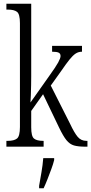

<svg xmlns="http://www.w3.org/2000/svg" viewBox="-20 -780 485 1021"><path d="M14 0V-31H22Q55 -31 70.5 -43.5Q86 -56 86 -105V-657Q86 -705 70.5 -717Q55 -729 22 -729H14V-760H146V-374Q146 -356 145.5 -327.5Q145 -299 144 -272.5Q143 -246 142 -235L241 -375Q277 -425 289.5 -448Q302 -471 302 -482Q302 -495 292 -500Q282 -505 257 -505V-536H416V-505Q397 -505 382 -495Q367 -485 349 -462.5Q331 -440 305 -402L250 -325L353 -121Q375 -74 393 -52.5Q411 -31 439 -31H445V0H435Q396 0 373.5 -6.5Q351 -13 333.5 -34.5Q316 -56 294 -102L209 -279L146 -190V-103Q146 -55 161 -43Q176 -31 208 -31H212V0ZM188 208Q194 173 200.5 136Q207 99 210 61H268V71Q263 92 253 119Q243 146 232.5 173Q222 200 212 221H188Z"/></svg>

Font: Noto Serif ExtraCondensed Light
Style: Regular
Weight: 300
Width: 2
Designer: Monotype Design Team
Foundry: Monotype Imaging Inc.
Version: Version 2.014; ttfautohint (v1.8.4.7-5d5b)